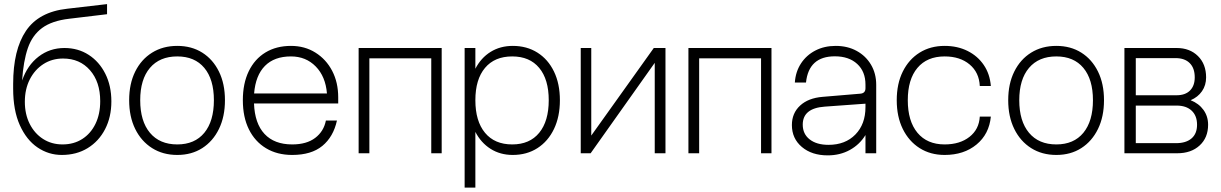

<svg xmlns="http://www.w3.org/2000/svg" viewBox="-20 -728 5802 912"><path d="M42.5 -329.5Q42.5 -491 103.2 -581.2Q164 -671.5 299 -686.5L488.5 -708.5V-660.5L309 -639Q227 -629.5 180.2 -595.2Q133.5 -561 112.2 -499.2Q91 -437.5 85 -345.5Q110 -418 163.2 -459Q216.5 -500 286 -500Q351 -500 401.2 -467.5Q451.5 -435 480.2 -377.8Q509 -320.5 509 -246.5Q509 -172 479.2 -114.5Q449.5 -57 396.5 -24.5Q343.5 8 273.5 8Q210.5 8 158 -27.8Q105.5 -63.5 74 -133.8Q42.5 -204 42.5 -307ZM98 -244.5Q98 -185.5 121 -139.8Q144 -94 184.5 -68Q225 -42 277 -42Q330.5 -42 370.8 -67.8Q411 -93.5 433.5 -139.8Q456 -186 456 -247.5Q456 -339 407.5 -394.5Q359 -450 279.5 -450Q227 -450 186 -423.5Q145 -397 121.5 -350.8Q98 -304.5 98 -244.5Z M593.5 -252Q593.5 -330 622.2 -388Q651 -446 702.5 -478Q754 -510 822 -510Q890 -510 940.8 -478Q991.5 -446 1020 -388Q1048.5 -330 1048.5 -252Q1048.5 -174 1020 -115.5Q991.5 -57 940.8 -24.5Q890 8 822 8Q754 8 702.5 -24.5Q651 -57 622.2 -115.5Q593.5 -174 593.5 -252ZM996 -252Q996 -351 950.5 -405.5Q905 -460 822 -460Q738.5 -460 692.2 -405.5Q646 -351 646 -252Q646 -152.5 692.2 -97.2Q738.5 -42 822 -42Q905 -42 950.5 -97.2Q996 -152.5 996 -252Z M1133.5 -252Q1133.5 -331.5 1161.5 -389.5Q1189.5 -447.5 1241 -478.8Q1292.5 -510 1362 -510Q1427.5 -510 1478.2 -478.2Q1529 -446.5 1557.8 -391.5Q1586.5 -336.5 1586.5 -265.5V-236.5H1186.5Q1190 -141.5 1236.5 -91.8Q1283 -42 1368 -42Q1436.5 -42 1477.2 -73Q1518 -104 1528 -155.5H1580.5Q1563.5 -78 1511.2 -35Q1459 8 1368 8Q1296.5 8 1243.8 -23.8Q1191 -55.5 1162.2 -113.8Q1133.5 -172 1133.5 -252ZM1362 -460Q1283 -460 1238.5 -415Q1194 -370 1187 -284H1533Q1526.5 -364.5 1479.8 -412.2Q1433 -460 1362 -460Z M1683.5 -500H2078V0H2028.5V-451H1734.5V0H1683.5Z M2187 -500H2238V-401.5Q2264.5 -453 2310.2 -481.5Q2356 -510 2415.5 -510Q2482.5 -510 2533 -478Q2583.5 -446 2611.5 -388Q2639.5 -330 2639.5 -252Q2639.5 -174 2611.5 -115.5Q2583.5 -57 2533 -24.5Q2482.5 8 2415.5 8Q2356 8 2310.2 -21Q2264.5 -50 2238 -101.5V163H2187ZM2586.5 -252Q2586.5 -351 2541.2 -405.5Q2496 -460 2413 -460Q2329.5 -460 2283.8 -405.5Q2238 -351 2238 -252Q2238 -152.5 2283.8 -97.2Q2329.5 -42 2413 -42Q2496 -42 2541.2 -97.2Q2586.5 -152.5 2586.5 -252Z M2788.5 -500V-84L3085.5 -500H3141V0H3090V-429.5L2785.5 0H2738.5V-500Z M3250 -500H3644.5V0H3595V-451H3301V0H3250Z M4142 -325V0H4091V-86.5Q4063.5 -41.5 4017 -15.8Q3970.5 10 3911.5 10Q3836 10 3788.8 -30Q3741.5 -70 3741.5 -134Q3741.5 -190.5 3780.5 -226.5Q3819.5 -262.5 3887.5 -268L4066.5 -283Q4091 -285 4091 -309V-326Q4091 -388 4051.8 -424.2Q4012.5 -460.5 3945.5 -460.5Q3821.5 -460.5 3808.5 -336H3755.5Q3759 -387.5 3784.8 -426.8Q3810.5 -466 3853 -488Q3895.5 -510 3949.5 -510Q4006 -510 4049.2 -486.2Q4092.5 -462.5 4117.2 -420.8Q4142 -379 4142 -325ZM3793 -136Q3793 -91.5 3826 -65.8Q3859 -40 3915.5 -40Q3995 -40 4043 -89Q4091 -138 4091 -219.5V-235.5L3897.5 -221.5Q3793 -214 3793 -136Z M4239.5 -252Q4239.5 -330 4268.2 -388Q4297 -446 4348.2 -478Q4399.5 -510 4467 -510Q4528 -510 4576 -486Q4624 -462 4653 -419.2Q4682 -376.5 4686.5 -319.5H4634Q4631 -384 4585.5 -422Q4540 -460 4467 -460Q4383.5 -460 4337.8 -405.5Q4292 -351 4292 -252Q4292 -152.5 4338 -97.2Q4384 -42 4467 -42Q4539.5 -42 4585 -77.8Q4630.5 -113.5 4634 -174H4686.5Q4678.5 -91 4618.5 -41.5Q4558.5 8 4467 8Q4399.5 8 4348.2 -24.5Q4297 -57 4268.2 -115.5Q4239.5 -174 4239.5 -252Z M4769 -252Q4769 -330 4797.8 -388Q4826.5 -446 4878 -478Q4929.5 -510 4997.5 -510Q5065.5 -510 5116.2 -478Q5167 -446 5195.5 -388Q5224 -330 5224 -252Q5224 -174 5195.5 -115.5Q5167 -57 5116.2 -24.5Q5065.5 8 4997.5 8Q4929.5 8 4878 -24.5Q4826.5 -57 4797.8 -115.5Q4769 -174 4769 -252ZM5171.5 -252Q5171.5 -351 5126 -405.5Q5080.5 -460 4997.5 -460Q4914 -460 4867.8 -405.5Q4821.5 -351 4821.5 -252Q4821.5 -152.5 4867.8 -97.2Q4914 -42 4997.5 -42Q5080.5 -42 5126 -97.2Q5171.5 -152.5 5171.5 -252Z M5635.5 -252Q5674.5 -236.5 5696.5 -206Q5718.5 -175.5 5718.5 -135.5Q5718.5 -74 5678.2 -37Q5638 0 5572 0H5321V-500H5569Q5631.5 -500 5670.2 -461.8Q5709 -423.5 5709 -360.5Q5709 -323 5689.5 -294.8Q5670 -266.5 5635.5 -252ZM5568.5 -275.5Q5610 -275.5 5632.5 -298Q5655 -320.5 5655 -360.5Q5655 -404.5 5631.2 -428.2Q5607.5 -452 5563.5 -452H5375V-275.5ZM5566.5 -48Q5613.5 -48 5639.8 -70.5Q5666 -93 5666 -135.5Q5666 -178.5 5640.2 -202.5Q5614.5 -226.5 5568.5 -226.5H5375V-48Z"/></svg>

Font: Overused Grotesk Light
Style: Regular
Weight: 300
Version: Version 0.004